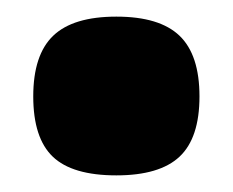

<svg xmlns="http://www.w3.org/2000/svg" viewBox="-20 -200 280 231"><path d="M120 11Q67 11 43.5 -11.5Q20 -34 20 -84Q20 -134 44 -157Q68 -180 120 -180Q172 -180 196 -157Q220 -134 220 -84Q220 -34 196 -11.5Q172 11 120 11Z"/></svg>

Font: Fivo Sans Modern Heavy
Style: Regular
Weight: 900
Designer: Alexander Slobzheninov
Foundry: Alexander Slobzheninov
Version: 1.0